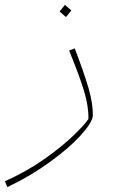

<svg xmlns="http://www.w3.org/2000/svg" viewBox="-54 -514 476 786"><path d="M-34 228Q54 189 127 137.5Q200 86 247 40.5Q294 -5 308 -27Q309 -80 289.5 -143.5Q270 -207 229 -307L252 -316Q290 -216 308.5 -153Q327 -90 326 -39Q323 -11 275 41.5Q227 94 147 151.5Q67 209 -24 252ZM190 -467 212 -494 238 -471 216 -444Z"/></svg>

Font: FiraGO Thin
Style: Italic
Weight: 100
Italic angle: -8°
Designer: bBox Type GmbH
Foundry: bBox Type GmbH
Version: Version 1.001